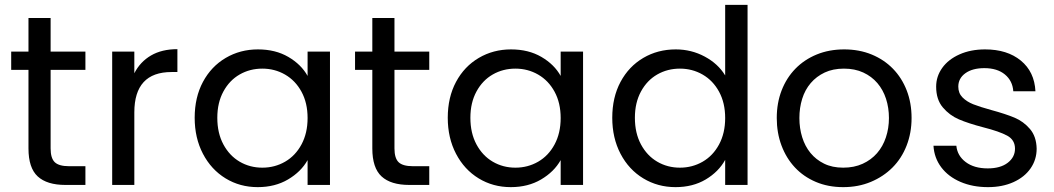

<svg xmlns="http://www.w3.org/2000/svg" viewBox="-20 -760 4331 789"><path d="M188 -473V-150Q188 -110 205 -93.5Q222 -77 264 -77H331V0H249Q173 0 135 -35Q97 -70 97 -150V-473H26V-548H97V-686H188V-548H331V-473Z M532 -459Q556 -506 600.5 -532Q645 -558 709 -558V-464H685Q532 -464 532 -298V0H441V-548H532Z M780 -276Q780 -360 814 -423.5Q848 -487 907.5 -522Q967 -557 1040 -557Q1112 -557 1165 -526Q1218 -495 1244 -448V-548H1336V0H1244V-102Q1217 -54 1163.5 -22.5Q1110 9 1039 9Q966 9 907 -27Q848 -63 814 -128Q780 -193 780 -276ZM1244 -275Q1244 -337 1219 -383Q1194 -429 1151.5 -453.5Q1109 -478 1058 -478Q1007 -478 965 -454Q923 -430 898 -384Q873 -338 873 -276Q873 -213 898 -166.5Q923 -120 965 -95.5Q1007 -71 1058 -71Q1109 -71 1151.5 -95.5Q1194 -120 1219 -166.5Q1244 -213 1244 -275Z M1601 -473V-150Q1601 -110 1618 -93.5Q1635 -77 1677 -77H1744V0H1662Q1586 0 1548 -35Q1510 -70 1510 -150V-473H1439V-548H1510V-686H1601V-548H1744V-473Z M1820 -276Q1820 -360 1854 -423.5Q1888 -487 1947.5 -522Q2007 -557 2080 -557Q2152 -557 2205 -526Q2258 -495 2284 -448V-548H2376V0H2284V-102Q2257 -54 2203.5 -22.5Q2150 9 2079 9Q2006 9 1947 -27Q1888 -63 1854 -128Q1820 -193 1820 -276ZM2284 -275Q2284 -337 2259 -383Q2234 -429 2191.5 -453.5Q2149 -478 2098 -478Q2047 -478 2005 -454Q1963 -430 1938 -384Q1913 -338 1913 -276Q1913 -213 1938 -166.5Q1963 -120 2005 -95.5Q2047 -71 2098 -71Q2149 -71 2191.5 -95.5Q2234 -120 2259 -166.5Q2284 -213 2284 -275Z M2496 -276Q2496 -360 2530 -423.5Q2564 -487 2623.5 -522Q2683 -557 2757 -557Q2821 -557 2876 -527.5Q2931 -498 2960 -450V-740H3052V0H2960V-103Q2933 -54 2880 -22.5Q2827 9 2756 9Q2683 9 2623.5 -27Q2564 -63 2530 -128Q2496 -193 2496 -276ZM2960 -275Q2960 -337 2935 -383Q2910 -429 2867.5 -453.5Q2825 -478 2774 -478Q2723 -478 2681 -454Q2639 -430 2614 -384Q2589 -338 2589 -276Q2589 -213 2614 -166.5Q2639 -120 2681 -95.5Q2723 -71 2774 -71Q2825 -71 2867.5 -95.5Q2910 -120 2935 -166.5Q2960 -213 2960 -275Z M3445 9Q3383 9 3332.5 -12.5Q3282 -34 3246.5 -72Q3211 -110 3191.5 -162Q3172 -214 3172 -275Q3172 -337 3192 -388.5Q3212 -440 3248.5 -477.5Q3285 -515 3336 -536Q3387 -557 3449 -557Q3511 -557 3562 -536Q3613 -515 3649.5 -477.5Q3686 -440 3706 -388.5Q3726 -337 3726 -275Q3726 -214 3705.5 -161.5Q3685 -109 3647.5 -71.5Q3610 -34 3558.5 -12.5Q3507 9 3445 9ZM3445 -71Q3490 -71 3525 -87Q3560 -103 3584 -130.5Q3608 -158 3620.5 -195.5Q3633 -233 3633 -275Q3633 -317 3621 -354Q3609 -391 3585.5 -418.5Q3562 -446 3527.5 -462Q3493 -478 3448 -478Q3403 -478 3369 -462Q3335 -446 3311.5 -418.5Q3288 -391 3276.5 -354Q3265 -317 3265 -275Q3265 -233 3276.5 -196Q3288 -159 3310.5 -131.5Q3333 -104 3366.5 -87.5Q3400 -71 3445 -71Z M4040 9Q3977 9 3927 -12.5Q3877 -34 3848 -72.5Q3819 -111 3816 -161H3910Q3914 -120 3948.5 -94Q3983 -68 4039 -68Q4091 -68 4121 -91Q4151 -114 4151 -149Q4151 -185 4119 -202.5Q4087 -220 4020 -237Q3959 -253 3920.5 -269.5Q3882 -286 3854.5 -318.5Q3827 -351 3827 -404Q3827 -446 3852 -481Q3877 -516 3923 -536.5Q3969 -557 4028 -557Q4119 -557 4175 -511Q4231 -465 4235 -385H4144Q4141 -428 4109.5 -454Q4078 -480 4025 -480Q3976 -480 3947 -459Q3918 -438 3918 -404Q3918 -377 3935.5 -359.5Q3953 -342 3979.5 -331.5Q4006 -321 4053 -308Q4112 -292 4149 -276.5Q4186 -261 4212.5 -230Q4239 -199 4240 -149Q4240 -104 4215 -68Q4190 -32 4144.5 -11.5Q4099 9 4040 9Z"/></svg>

Font: A Bank Premium Regular
Style: Regular
Weight: 400
Designer: Ninad Kale (Devanagari), Jonny Pinhorn (Latin), Htun Naung (Myanmar)
Foundry: Indian Type Foundry
Version: 4.004